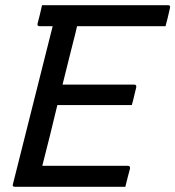

<svg xmlns="http://www.w3.org/2000/svg" viewBox="-20 -720 676 740"><path d="M38 0Q26 0 30 -11Q68 -163 106.5 -315Q145 -467 183 -619H133Q122 -619 125 -630Q130 -649 134 -665Q138 -681 142 -700H628Q638 -700 635 -689Q631 -670 627 -654Q623 -638 618 -619H277Q274 -604 270 -589Q266 -574 262 -558Q252 -517 241.5 -476Q231 -435 221 -394H497Q507 -394 505 -383Q502 -372 497.5 -352Q493 -332 488 -315H201Q187 -256 172.5 -197.5Q158 -139 143 -81H472Q483 -81 481 -70Q477 -57 472.5 -38Q468 -19 463 0Z"/></svg>

Font: Recursive Mn Lnr St
Style: Italic
Weight: 400
Italic angle: -15°
Monospace: yes
Version: Version 1.079;hotconv 1.0.112;makeotfexe 2.5.65598; ttfautoh